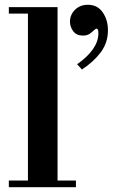

<svg xmlns="http://www.w3.org/2000/svg" viewBox="-20 -784 472 804"><path d="M97 -15V-738H221V-15ZM17 0V-28H298V0ZM17 -727V-754H221V-727ZM323 -493 303 -515Q347 -546 369.5 -578.5Q392 -611 392 -645Q392 -657 389.5 -660.5Q387 -664 385 -664Q380 -664 373 -657Q366 -650 355.5 -642.5Q345 -635 327 -635Q300 -635 286.5 -653.5Q273 -672 273 -693Q273 -722 294 -743Q315 -764 348 -764Q388 -764 410 -732.5Q432 -701 432 -657Q432 -605 401.5 -564.5Q371 -524 323 -493Z"/></svg>

Font: Libre Bodoni Medium
Style: Regular
Weight: 500
Designer: Pablo Impallari, Rodrigo Fuenzalida
Foundry: Impallari Type
Version: Version 2.005;gftools[0.9.23]